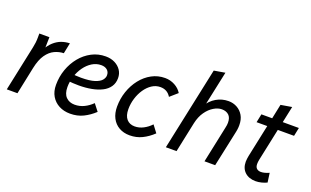

<svg xmlns="http://www.w3.org/2000/svg" viewBox="-81 -1139 2521 1555"><g transform="rotate(20 1179.0 -361.0)"><path d="M28 0 111 -392Q116 -415 118.5 -436.5Q121 -458 121 -482V-515H208L205 -387L189 -398Q215 -445 245 -472Q275 -499 309 -511.5Q343 -524 381 -525L362 -433Q322 -432 283.5 -414Q245 -396 215 -353.5Q185 -311 169 -235L120 0Z M390 -171Q390 -241 412.5 -304.5Q435 -368 475.5 -417.5Q516 -467 571 -496Q626 -525 691 -525Q736 -525 770.5 -507.5Q805 -490 824.5 -460.5Q844 -431 844 -393Q844 -350 822.5 -318.5Q801 -287 762.5 -267.5Q724 -248 673.5 -238.5Q623 -229 565 -229Q541 -229 514.5 -230.5Q488 -232 459 -235L470 -299Q496 -297 518 -295.5Q540 -294 560 -294Q635 -294 677 -308Q719 -322 735.5 -342.5Q752 -363 752 -384Q752 -413 732.5 -429.5Q713 -446 681 -446Q639 -446 603 -423.5Q567 -401 540 -363.5Q513 -326 498 -279.5Q483 -233 483 -186Q483 -128 511.5 -99.5Q540 -71 586 -71Q629 -71 667 -89.5Q705 -108 736 -139L782 -80Q738 -39 688 -14.5Q638 10 576 10Q522 10 480 -12Q438 -34 414 -74.5Q390 -115 390 -171Z M915 -174Q915 -243 936.5 -306Q958 -369 997 -418.5Q1036 -468 1088.5 -496.5Q1141 -525 1203 -525Q1248 -525 1287 -504Q1326 -483 1347 -448L1283 -392Q1267 -418 1244.5 -430.5Q1222 -443 1192 -443Q1153 -443 1119.5 -421Q1086 -399 1061 -362Q1036 -325 1022 -279.5Q1008 -234 1008 -187Q1008 -130 1033.5 -101Q1059 -72 1103 -72Q1141 -72 1177 -90.5Q1213 -109 1242 -140L1288 -79Q1245 -38 1196 -14Q1147 10 1089 10Q1037 10 997.5 -12.5Q958 -35 936.5 -76.5Q915 -118 915 -174Z M1399 0 1551 -716 1646 -732 1576 -403 1565 -416Q1597 -469 1645 -497Q1693 -525 1750 -525Q1790 -525 1823.5 -506.5Q1857 -488 1877 -454Q1897 -420 1897 -371Q1897 -363 1896.5 -353.5Q1896 -344 1894.5 -334Q1893 -324 1891 -314L1824 0H1732L1798 -313Q1801 -326 1802.5 -337Q1804 -348 1804 -358Q1804 -402 1781.5 -423Q1759 -444 1721 -444Q1688 -444 1652 -422.5Q1616 -401 1587.5 -360.5Q1559 -320 1546 -261L1491 0Z M2020 -442 2035 -515H2128L2154 -640L2249 -656L2219 -515H2358L2343 -442H2203L2144 -163Q2142 -153 2141 -144Q2140 -135 2140 -126Q2140 -100 2153.5 -87.5Q2167 -75 2190 -75Q2206 -75 2224 -80Q2242 -85 2260 -93L2271 -13Q2251 -3 2225 3.5Q2199 10 2175 10Q2117 10 2082 -22.5Q2047 -55 2047 -112Q2047 -125 2049 -138Q2051 -151 2053 -163L2112 -442Z"/></g></svg>

Font: Radio Canada
Style: Italic
Weight: 400
Italic angle: -12°
Designer: Charles Daoud, Etienne Aubert Bonn, Alexandre Saumier Demers, Jacques Le Bailly
Foundry: Radio-Canada
Version: Version 2.104;gftools[0.9.28.dev5+ged2979d]